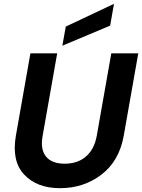

<svg xmlns="http://www.w3.org/2000/svg" viewBox="-20 -977 743 1004"><path d="M63 -267 139 -698H279L203 -267Q190 -196 220.5 -158.5Q251 -121 318 -121Q386 -121 429.5 -158.5Q473 -196 486 -267L562 -698H703L627 -267Q603 -134 510 -63.5Q417 7 294 7Q173 7 106.5 -64Q40 -135 63 -267ZM324 -838 576 -957 556 -843 306 -738Z"/></svg>

Font: Poppins SemiBold
Style: Italic
Weight: 600
Italic angle: -10°
Designer: Ninad Kale (Devanagari), Jonny Pinhorn (Latin)
Foundry: Indian Type Foundry
Version: Version 3.200;PS 1.000;hotconv 16.6.54;makeotf.lib2.5.65590